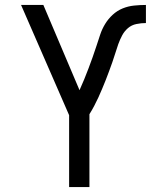

<svg xmlns="http://www.w3.org/2000/svg" viewBox="-20 -755 640 775"><path d="M259 0V-290L65 -735H155L301 -391Q311 -413 320 -435Q329 -457 337.5 -479.5Q346 -502 354 -524.5Q362 -547 369.5 -570Q377 -593 384.5 -615.5Q392 -638 404.5 -658.5Q417 -679 435 -695.5Q453 -712 475 -721Q497 -730 521 -732.5Q545 -735 569 -735V-662Q550 -662 530.5 -658Q511 -654 496.5 -641.5Q482 -629 473 -612Q464 -595 457.5 -577Q451 -559 445.5 -540.5Q440 -522 433.5 -504Q427 -486 420.5 -468Q414 -450 407 -432.5Q400 -415 392.5 -397Q385 -379 377 -361.5Q369 -344 360 -327Q351 -310 341 -294V0Z"/></svg>

Font: Iosevka Mono
Style: Regular
Weight: 400
Designer: Belleve Invis
Foundry: Belleve Invis
Version: Version 11.1.1